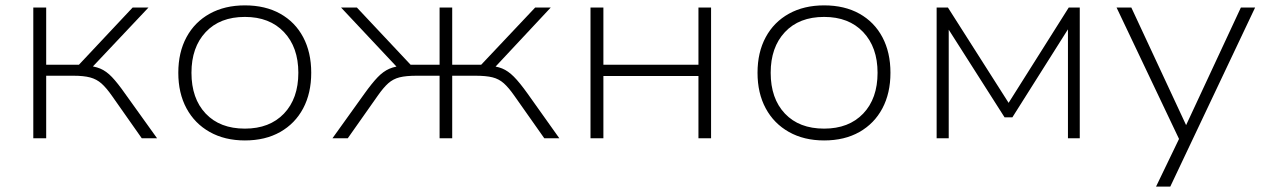

<svg xmlns="http://www.w3.org/2000/svg" viewBox="-20 -515 4726 715"><path d="M104 0V-487H152V-274H274L474 -487H533L316 -257L297 -271Q331 -269 353.5 -259.5Q376 -250 397 -228Q418 -206 446 -166L565 0H508L397 -158Q376 -188 358 -204Q340 -220 316 -226.5Q292 -233 253 -233H152V0Z M892 8Q817 8 761 -23.5Q705 -55 674.5 -111.5Q644 -168 644 -244Q644 -320 674.5 -376.5Q705 -433 761 -464Q817 -495 892 -495Q968 -495 1023.5 -464Q1079 -433 1109 -376.5Q1139 -320 1139 -244Q1139 -168 1109 -111.5Q1079 -55 1023.5 -23.5Q968 8 892 8ZM892 -36Q984 -36 1037.5 -92Q1091 -148 1091 -244Q1091 -339 1037.5 -395.5Q984 -452 892 -452Q799 -452 746 -395.5Q693 -339 693 -244Q693 -148 746 -92Q799 -36 892 -36Z M1218 0 1337 -166Q1365 -205 1386 -227Q1407 -249 1430 -259Q1453 -269 1488 -271L1465 -258L1250 -487H1309L1509 -274H1617V-487H1664V-274H1772L1973 -487H2031L1817 -258L1794 -271Q1828 -269 1850 -260Q1872 -251 1893.5 -229.5Q1915 -208 1945 -166L2063 0H2007L1895 -159Q1874 -189 1856 -205Q1838 -221 1814 -227Q1790 -233 1750 -233H1664V0H1617V-233H1532Q1492 -233 1468 -227Q1444 -221 1426 -205Q1408 -189 1387 -159L1275 0Z M2179 0V-487H2227V-274H2581V-487H2628V0H2581V-232H2227V0Z M3049 8Q2974 8 2918 -23.5Q2862 -55 2831.5 -111.5Q2801 -168 2801 -244Q2801 -320 2831.5 -376.5Q2862 -433 2918 -464Q2974 -495 3049 -495Q3125 -495 3180.5 -464Q3236 -433 3266 -376.5Q3296 -320 3296 -244Q3296 -168 3266 -111.5Q3236 -55 3180.5 -23.5Q3125 8 3049 8ZM3049 -36Q3141 -36 3194.5 -92Q3248 -148 3248 -244Q3248 -339 3194.5 -395.5Q3141 -452 3049 -452Q2956 -452 2903 -395.5Q2850 -339 2850 -244Q2850 -148 2903 -92Q2956 -36 3049 -36Z M3468 0V-487H3510L3736 -132L3960 -487H4001V0H3957V-428H3971L3750 -78H3721L3498 -428H3513V0Z M4285 180 4379 -15V20L4138 -487H4193L4404 -34H4390L4601 -487H4654L4338 180Z"/></svg>

Font: Nunito Sans 10pt SemiExpanded ExtraLight
Style: Regular
Weight: 250
Width: 6
Designer: Vernon Adams
Foundry: Vernon Adams
Version: Version 3.101;gftools[0.9.27]